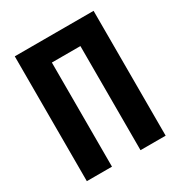

<svg xmlns="http://www.w3.org/2000/svg" viewBox="-172 -857 921 979"><g transform="rotate(-30 288.0 -367.5)"><path d="M56 0H204V-613H372V0H520V-735H56Z"/></g></svg>

Font: Iosevka Sparkle Heavy
Style: Regular
Weight: 900
Designer: Belleve Invis
Foundry: Belleve Invis
Version: Version 4.5.0; ttfautohint (v1.8.3)